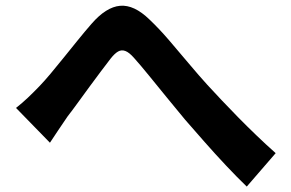

<svg xmlns="http://www.w3.org/2000/svg" viewBox="-20 -684 1040 687"><path d="M37.3 -297.8Q60.1 -315.8 79.6 -334.3Q99.1 -352.7 121.5 -376Q139.1 -394.3 161.3 -420.8Q183.5 -447.4 208.5 -478.4Q233.5 -509.5 258.8 -540.7Q284.1 -572 307.5 -598.8Q359.6 -658.9 409.8 -663.3Q459.9 -667.6 514.9 -614.1Q549.4 -581.5 585.7 -539.1Q622 -496.7 657.1 -454.9Q692.2 -413.1 721.6 -380.8Q745.7 -354.4 773.5 -325.1Q801.2 -295.7 832.3 -264.1Q863.4 -232.5 897 -200.2Q930.5 -167.9 966.4 -136L862.9 -16.4Q827.5 -50.5 788.6 -91.9Q749.7 -133.2 712.2 -175.9Q674.8 -218.6 642.5 -255.5Q611.6 -292.5 578.1 -333.7Q544.5 -374.9 513.7 -412.8Q482.9 -450.7 459.1 -477.3Q441.9 -496.7 428.4 -501.6Q414.9 -506.6 402.6 -499.7Q390.4 -492.8 375.8 -474.3Q361.3 -455.5 341.4 -429.1Q321.5 -402.8 300.1 -373.5Q278.6 -344.2 258.6 -316.6Q238.6 -288.9 222.1 -267.8Q205.2 -243.3 188.5 -218.2Q171.8 -193.1 158.7 -173.3Z"/></svg>

Font: Noto Sans TC
Style: Regular
Weight: 100
Designer: Ryoko NISHIZUKA 西塚涼子 (kana, bopomofo & ideographs); Paul D. Hunt (Latin, Greek & Cyrillic); Sandoll Communications 산돌커뮤니
Foundry: Adobe
Version: Version 2.004;hotconv 1.0.118;makeotfexe 2.5.65603